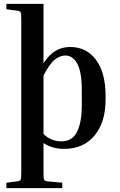

<svg xmlns="http://www.w3.org/2000/svg" viewBox="-20 -760 622 993"><path d="M13 -712V-740H205V-433Q232 -475 265.5 -496Q299 -517 343 -517Q427 -517 476.5 -450.5Q526 -384 526 -264V-244Q526 -128 469 -59Q412 10 311 10Q251 10 205 -20V129Q205 163 208 169.5Q211 176 227 178L302 185V213H13V185L68 178Q84 176 87 169.5Q90 163 90 129V-656Q90 -690 87 -696.5Q84 -703 68 -705ZM317 -473Q292 -473 264.5 -452.5Q237 -432 205 -369V-67Q243 -29 298 -29Q354 -29 378.5 -78.5Q403 -128 403 -214V-294Q403 -387 380 -430Q357 -473 317 -473Z"/></svg>

Font: Inria Serif
Style: Bold
Weight: 700
Designer: Black Foundry Team
Foundry: Black Foundry
Version: Version 1.000; ttfautohint (v1.8.3)